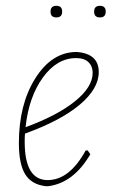

<svg xmlns="http://www.w3.org/2000/svg" viewBox="-20 -636 388 661"><path d="M154 -596Q154 -616 174 -616Q194 -616 194 -596Q194 -576 174 -576Q154 -576 154 -596ZM304 -596Q304 -616 324 -616Q344 -616 344 -596Q344 -576 324 -576Q304 -576 304 -596ZM291 -105Q233 -6 146 5H137Q88 -1 66.5 -36.5Q45 -72 45 -143Q45 -276 101 -365.5Q157 -455 240 -457H245Q320 -451 320 -388Q320 -331 255 -276Q190 -221 66 -176Q65 -167 65 -148Q65 -16 144 -16Q219 -16 275 -118H282ZM242 -436Q176 -436 127.5 -369Q79 -302 68 -198Q179 -239 239 -288Q299 -337 299 -385Q299 -408 284.5 -422Q270 -436 242 -436Z"/></svg>

Font: Alegreya Sans Thin
Style: Italic
Weight: 100
Italic angle: -7°
Designer: Juan Pablo del Peral
Foundry: Huerta Tipografica
Version: Version 2.007